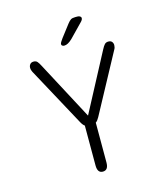

<svg xmlns="http://www.w3.org/2000/svg" viewBox="-117 -881 854 982"><g transform="rotate(-15 309.5 -390.0)"><path d="M306 9.5Q277.5 9.5 277.5 -31V-242Q268 -248 258.5 -265.5L89.5 -577Q83.5 -588 83.5 -600Q83.5 -610 89.8 -618Q96 -626 109 -626Q121.5 -626 128.2 -618.2Q135 -610.5 143.5 -594L306.5 -287L469 -594Q477.5 -610.5 484.8 -618.2Q492 -626 504.5 -626Q517.5 -626 523.5 -618.5Q529.5 -611 529.5 -601Q529.5 -595.5 528 -589.2Q526.5 -583 523 -577.5L354.5 -265.5Q350 -257.5 345.5 -251.5Q341 -245.5 335.5 -242V-31Q335.5 9.5 306 9.5ZM281.5 -664Q277 -664 272.2 -666.8Q267.5 -669.5 267.5 -675.5Q267.5 -683 283 -703.5L332 -767.5Q342 -780.5 350 -785.5Q358 -790.5 373.5 -790.5H385Q393 -790.5 398.8 -787Q404.5 -783.5 404.5 -777Q404.5 -768 393 -757L325 -687Q313 -675.5 302.5 -669.8Q292 -664 281.5 -664Z"/></g></svg>

Font: Sono ExtraLight Monospace Light
Style: Regular
Weight: 300
Version: Version 2.112